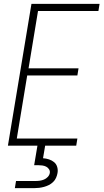

<svg xmlns="http://www.w3.org/2000/svg" viewBox="-20 -755 540 995"><path d="M21 0 143 -735H496L490 -698H177L128 -401H387L381 -364H121L67 -37H381L375 0ZM57 220 63 183H163Q175 183 186 181.5Q197 180 208 175.5Q219 171 227.5 162Q236 153 238 142Q240 131 234 122Q228 113 219 108.5Q210 104 199 102.5Q188 101 177 101H157L174 0H214L203 65Q219 66 234 71Q249 76 260.5 85.5Q272 95 276.5 110.5Q281 126 278 142Q276 154 270.5 166.5Q265 179 255 188.5Q245 198 233 204Q221 210 208 213.5Q195 217 182.5 218.5Q170 220 157 220Z"/></svg>

Font: Iosevka Curly XLtObl
Style: Regular
Weight: 200
Italic angle: -9°
Monospace: yes
Designer: Belleve Invis
Foundry: Belleve Invis
Version: Version 11.1.0; ttfautohint (v1.8.3)